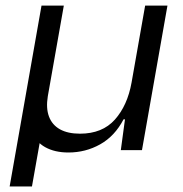

<svg xmlns="http://www.w3.org/2000/svg" viewBox="-20 -545 666 697"><path d="M15 132 130.7 -524.7H211.7L153.6 -195.9Q146.4 -152.4 157.8 -122Q169.1 -91.6 197.6 -75.6Q226.1 -59.7 270.4 -59.7Q351.4 -59.7 397.1 -110.9Q442.7 -162.1 457.6 -245.3L506.9 -524.7H587.9L495.4 0H418.6L433.7 -111.9H428.6Q396.6 -50.7 343.7 -21.1Q290.9 8.6 228.3 8.6Q178.9 8.6 144.1 -10.7Q109.4 -30 101 -64.1L135.9 -93L96 132Z"/></svg>

Font: Mona Sans
Style: Italic
Weight: 200
Italic angle: -11.6951°
Designer: Deni Anggara
Foundry: GitHub
Version: Version 2.000